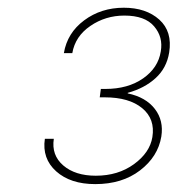

<svg xmlns="http://www.w3.org/2000/svg" viewBox="-20 -825 451 487"><path d="M221.6 -358Q158.7 -358 122.5 -390.4Q86.3 -422.9 93.8 -473H116.5Q110.1 -431.5 140.4 -405.4Q170.8 -379.3 223 -379.3Q279.5 -379.3 319.8 -408.6Q360.1 -437.9 366.5 -477.3Q373.9 -523.1 340.7 -550.6Q307.5 -578.1 245.7 -578.1H233L235.8 -599.4H247.2Q304.7 -599.4 343 -626.2Q381.4 -653.1 387.8 -694.6Q394.2 -730.8 370.9 -758.2Q347.7 -785.5 295.5 -785.5Q247.5 -785.5 209.2 -759.2Q170.8 -733 163.4 -690.3H142Q150.6 -741.5 193.5 -773.4Q236.5 -805.4 294 -805.4Q350.5 -805.4 384.1 -775.2Q417.6 -745 409.1 -691.8Q402.7 -652.3 374.6 -626.8Q346.6 -601.2 304 -589.5V-588.1Q349.8 -578.5 372.7 -548.8Q395.6 -519.2 389.2 -478.7Q380.7 -427.6 335.2 -392.8Q289.8 -358 221.6 -358Z"/></svg>

Font: Inter Thin  BETA
Style: Italic
Weight: 100
Italic angle: -9.39999°
Designer: Rasmus Andersson
Foundry: rsms
Version: Version 3.011;git-f93a4a705